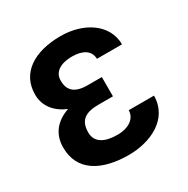

<svg xmlns="http://www.w3.org/2000/svg" viewBox="-165 -868 1002 1024"><g transform="rotate(-30 335.5 -356.0)"><path d="M56.5 -198.9C56.1 -54.7 174.7 9.9 341.3 9.9C473 9.9 613.6 -52.6 614.3 -197.4H458.8C458.5 -148.4 414.4 -113.6 341.3 -113.6C265.3 -113.6 212 -139.6 212.4 -202.4C212 -279.1 257.1 -303.6 334.2 -303.6H422.9V-422.2H334.2C257.5 -422.2 223 -454.2 223.4 -514.9C223 -561.8 258.9 -596.6 341.3 -596.6C403.8 -596.6 448.5 -571 448.9 -519.5H603.3C603 -644.5 482.6 -721.6 341.3 -721.6C177.6 -721.6 67.5 -650.6 67.8 -518.5C67.5 -447.4 112.2 -393.5 181.8 -364.7C101.9 -337.4 56.1 -280.9 56.5 -198.9Z"/></g></svg>

Font: Inter-Hewn
Style: Bold
Weight: 700
Designer: Rasmus Andersson
Foundry: rsms
Version: Version 3.012;git-f93a4a705